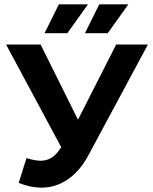

<svg xmlns="http://www.w3.org/2000/svg" viewBox="-20 -849 706 884"><path d="M661 -644 387 -134Q348 -61 292 -23Q236 15 171 15Q121 15 66 -7L102 -121Q141 -109 167 -109Q194 -109 216 -122Q238 -135 257 -164L262 -171L8 -644H167L339 -298L515 -644ZM251 -829H385L290 -696H185ZM437 -829H571L476 -696H371Z"/></svg>

Font: Montserrat Ace
Style: Bold
Weight: 700
Designer: Julieta Ulanovsky
Foundry: Julieta Ulanovsky
Version: Version 1